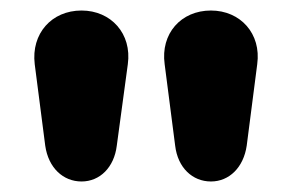

<svg xmlns="http://www.w3.org/2000/svg" viewBox="-20 -734 555 365"><path d="M135 -389C170 -389 197 -416 202 -457L223 -612C231 -670 191 -714 135 -714C78 -714 39 -670 46 -612L66 -457C72 -415 100 -389 135 -389ZM381 -389C416 -389 443 -416 449 -457L469 -612C477 -670 437 -714 381 -714C324 -714 285 -670 293 -612L313 -457C318 -415 346 -389 381 -389Z"/></svg>

Font: Nunito Black
Style: Regular
Weight: 900
Designer: Vernon Adams
Foundry: Vernon Adams
Version: Version 3.602